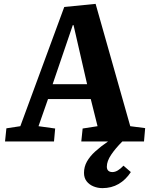

<svg xmlns="http://www.w3.org/2000/svg" viewBox="-20 -731 773 992"><path d="M509 241Q485 241 463 232Q441 223 427.5 205.5Q414 188 414 162Q414 131 429 104Q444 77 472 51.5Q500 26 538 0H400L407 -67L484 -79L449 -219H228L179 -79L265 -67L259 0H6L13 -68L85 -79L312 -695L474 -711L653 -79L730 -69L724 0H612Q576 36 554 69Q532 102 532 130Q532 144 539.5 151Q547 158 561 158Q575 158 589.5 149Q604 140 618 125L656 158Q630 198 593 219.5Q556 241 509 241ZM252 -296H430L360 -601H356Z"/></svg>

Font: Literata
Style: Bold Italic
Weight: 700
Italic angle: -2°
Designer: Latin by Veronika Burian and Jose Scaglione. Greek by Irene Vlachou. Cyrillic by Vera Evstafieva
Foundry: TypeTogether
Version: Version 3.103;gftools[0.9.29]